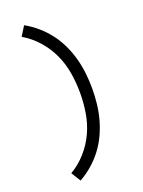

<svg xmlns="http://www.w3.org/2000/svg" viewBox="-182 -922 864 1164"><g transform="rotate(-20 250.0 -340.0)"><path d="M128 161 90 100Q145 68 188.5 19Q232 -30 259 -88.5Q286 -147 296.5 -211.5Q307 -276 307 -340Q307 -404 296.5 -468.5Q286 -533 259 -591.5Q232 -650 188.5 -699Q145 -748 90 -780L128 -841Q171 -817 208.5 -784.5Q246 -752 276 -712.5Q306 -673 327 -628Q348 -583 361 -535.5Q374 -488 379.5 -438.5Q385 -389 385 -340Q385 -291 379.5 -241.5Q374 -192 361 -144.5Q348 -97 327 -52Q306 -7 276 32.5Q246 72 208.5 104.5Q171 137 128 161Z"/></g></svg>

Font: Iosevka srxl
Style: Regular
Weight: 400
Monospace: yes
Designer: Belleve Invis
Foundry: Belleve Invis
Version: Version 33.0.1; ttfautohint (v1.8.3)